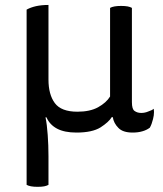

<svg xmlns="http://www.w3.org/2000/svg" viewBox="-20 -508 647 764"><path d="M418 -124Q403.3 -99.6 370.1 -81.1Q337.9 -63.5 288.1 -63.5Q223.6 -63.5 198.2 -97.7Q172.9 -131.8 172.9 -191.4Q172.9 -290 172.9 -488.3Q145.5 -488.3 123 -483.4Q101.6 -478.5 85.9 -469.7Q85.9 -435.5 85.9 -368.2Q85.9 -218.8 85.9 227.5Q92.8 231.4 103.5 233.4Q114.3 235.4 129.9 235.4Q145.5 235.4 156.2 233.4Q166 231.4 172.9 227.5Q172.9 189.5 172.9 113.3Q172.9 70.3 169.9 29.3Q167 -12.7 161.1 -41Q162.1 -41 165 -41Q177.7 -11.7 207 3.9Q236.3 19.5 284.2 19.5Q346.7 19.5 379.9 -1Q413.1 -22.5 424.8 -42Q426.8 -42 428.7 -42Q432.6 -17.6 451.2 1Q468.8 19.5 507.8 19.5Q529.3 19.5 545.9 14.6Q563.5 9.8 576.2 0Q584 -13.7 588.9 -34.2Q592.8 -48.8 592.8 -62.5Q592.8 -68.4 591.8 -75.2Q585 -69.3 570.3 -64.5Q556.6 -58.6 542 -58.6Q526.4 -58.6 515.6 -66.4Q504.9 -73.2 504.9 -101.6Q504.9 -226.6 504.9 -476.6Q498 -480.5 488.3 -482.4Q477.5 -484.4 461.9 -484.4Q446.3 -484.4 435.5 -482.4Q424.8 -480.5 418 -476.6Q418 -359.4 418 -124Z"/></svg>

Font: cl
Style: Regular
Weight: 400
Designer: Mitja Miklavcic
Version: Version 1.0